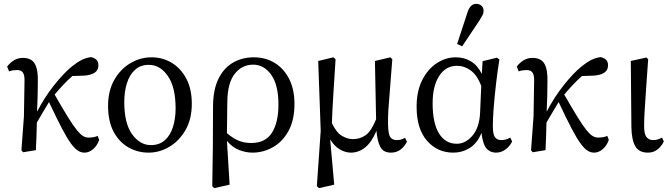

<svg xmlns="http://www.w3.org/2000/svg" viewBox="-20 -778 3470 995"><path d="M100 11 91 1 104 -175 107 -357Q108 -388 99 -401.5Q90 -415 68 -415Q58 -415 47.5 -413.5Q37 -412 27 -408L17 -433Q32 -453 52.5 -465.5Q73 -478 98 -478Q144 -478 161 -446.5Q178 -415 176 -355Q176 -322 175 -281Q174 -240 172 -199Q210 -273 260 -336Q310 -399 353 -434Q382 -457 404.5 -468Q427 -479 452 -482Q469 -478 479.5 -468.5Q490 -459 490 -439Q490 -414 470 -401Q450 -388 414 -386L355 -384Q330 -362 307.5 -338Q285 -314 263 -288Q305 -215 332.5 -170.5Q360 -126 378.5 -103.5Q397 -81 410.5 -73Q424 -65 438 -65Q454 -65 466.5 -67.5Q479 -70 486 -74L494 -53Q483 -22 462 -4.5Q441 13 418 13Q401 13 385 3.5Q369 -6 349 -32.5Q329 -59 301.5 -111.5Q274 -164 234 -249Q218 -223 203 -197.5Q188 -172 171 -143Q170 -107 169 -71Q168 -35 166 0Z M750 13Q693 13 645 -14.5Q597 -42 568.5 -96Q540 -150 540 -229Q540 -308 572.5 -364.5Q605 -421 656.5 -451Q708 -481 765 -481Q823 -481 870 -452.5Q917 -424 945.5 -370.5Q974 -317 974 -240Q974 -161 941.5 -104.5Q909 -48 858 -17.5Q807 13 750 13ZM762 -26Q806 -26 834.5 -51.5Q863 -77 876.5 -120.5Q890 -164 890 -216Q890 -326 850 -384Q810 -442 751 -442Q708 -442 679.5 -416Q651 -390 637.5 -346Q624 -302 624 -249Q624 -139 664.5 -82.5Q705 -26 762 -26Z M1158 -250 1156 -88Q1186 -62 1215.5 -49.5Q1245 -37 1282 -37Q1356 -37 1389.5 -90.5Q1423 -144 1423 -236Q1423 -338 1385.5 -390.5Q1348 -443 1292 -443Q1234 -443 1196.5 -395.5Q1159 -348 1158 -250ZM1080 187 1083 -11 1084 -230Q1085 -316 1113 -371.5Q1141 -427 1188.5 -454Q1236 -481 1295 -481Q1356 -481 1403.5 -452Q1451 -423 1478.5 -369Q1506 -315 1506 -239Q1506 -156 1475.5 -100Q1445 -44 1395 -15.5Q1345 13 1288 13Q1255 13 1219.5 -0.5Q1184 -14 1156 -48L1170 179L1090 197Z M1622 187 1642 -100 1629 -462 1708 -481 1719 -471Q1712 -358 1707 -281Q1702 -204 1700 -140Q1723 -91 1752 -74Q1781 -57 1809 -57Q1846 -57 1875 -77.5Q1904 -98 1929 -160L1923 -462L2003 -481L2013 -471Q2006 -373 2000.5 -310.5Q1995 -248 1992.5 -207Q1990 -166 1991 -132Q1992 -83 2002.5 -67.5Q2013 -52 2037 -52Q2060 -52 2079 -64L2089 -44Q2077 -19 2056 -3Q2035 13 2006 13Q1966 13 1950.5 -17.5Q1935 -48 1931 -100Q1906 -41 1872.5 -14Q1839 13 1798 13Q1769 13 1740 -4.5Q1711 -22 1691 -56L1712 179L1633 197Z M2222 -243Q2222 -140 2255 -86.5Q2288 -33 2347 -33Q2392 -33 2428 -74.5Q2464 -116 2468 -194L2474 -333Q2453 -388 2420 -412.5Q2387 -437 2348 -437Q2290 -437 2256 -384.5Q2222 -332 2222 -243ZM2329 13Q2247 13 2193 -48.5Q2139 -110 2139 -225Q2139 -305 2167.5 -362Q2196 -419 2242.5 -450Q2289 -481 2342 -481Q2386 -481 2420.5 -460Q2455 -439 2477 -395L2481 -461L2555 -479L2568 -470Q2558 -408 2550.5 -343Q2543 -278 2538.5 -220.5Q2534 -163 2534 -125Q2534 -82 2545 -67Q2556 -52 2578 -52Q2603 -52 2624 -65L2634 -45Q2623 -21 2600.5 -4Q2578 13 2550 13Q2521 13 2502 -7.5Q2483 -28 2475 -89Q2453 -35 2414 -11Q2375 13 2329 13ZM2349 -550 2404 -718Q2412 -740 2423 -749Q2434 -758 2447 -758Q2464 -758 2475 -748.5Q2486 -739 2486 -722Q2486 -710 2481 -700Q2476 -690 2464 -671L2375 -538Z M2741 11 2732 1 2745 -175 2748 -357Q2749 -388 2740 -401.5Q2731 -415 2709 -415Q2699 -415 2688.5 -413.5Q2678 -412 2668 -408L2658 -433Q2673 -453 2693.5 -465.5Q2714 -478 2739 -478Q2785 -478 2802 -446.5Q2819 -415 2817 -355Q2817 -322 2816 -281Q2815 -240 2813 -199Q2851 -273 2901 -336Q2951 -399 2994 -434Q3023 -457 3045.5 -468Q3068 -479 3093 -482Q3110 -478 3120.5 -468.5Q3131 -459 3131 -439Q3131 -414 3111 -401Q3091 -388 3055 -386L2996 -384Q2971 -362 2948.5 -338Q2926 -314 2904 -288Q2946 -215 2973.5 -170.5Q3001 -126 3019.5 -103.5Q3038 -81 3051.5 -73Q3065 -65 3079 -65Q3095 -65 3107.5 -67.5Q3120 -70 3127 -74L3135 -53Q3124 -22 3103 -4.5Q3082 13 3059 13Q3042 13 3026 3.5Q3010 -6 2990 -32.5Q2970 -59 2942.5 -111.5Q2915 -164 2875 -249Q2859 -223 2844 -197.5Q2829 -172 2812 -143Q2811 -107 2810 -71Q2809 -35 2807 0Z M3338 13Q3291 13 3272 -20.5Q3253 -54 3252 -121L3249 -462L3330 -480L3339 -471Q3332 -373 3327.5 -307.5Q3323 -242 3320.5 -199Q3318 -156 3318 -125Q3318 -83 3330.5 -67.5Q3343 -52 3365 -52Q3388 -52 3411 -65L3420 -45Q3409 -21 3388 -4Q3367 13 3338 13Z"/></svg>

Font: Source Serif 4 Subhead
Style: Regular
Weight: 400
Designer: Frank Grießhammer
Foundry: Adobe Systems Incorporated
Version: Version 4.004;hotconv 1.0.117;makeotfexe 2.5.65602